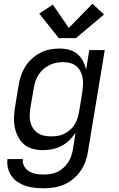

<svg xmlns="http://www.w3.org/2000/svg" viewBox="-20 -799 640 1032"><path d="M217 213Q192 213 167 210.5Q142 208 119 200.5Q96 193 76 180Q56 167 42.5 148Q29 129 23 105Q17 81 20 56H103Q101 70 105 83Q109 96 117.5 106Q126 116 137.5 122.5Q149 129 162 133Q175 137 189 138Q203 139 217 139Q235 139 253.5 136Q272 133 289.5 124.5Q307 116 321.5 102.5Q336 89 346.5 73Q357 57 363 39Q369 21 372 3L386 -86Q372 -64 352.5 -45Q333 -26 309.5 -14Q286 -2 260.5 3Q235 8 210 8Q210 8 210 8Q210 8 210 8Q182 8 155 0.5Q128 -7 108 -24.5Q88 -42 76 -66Q64 -90 59 -117Q54 -144 55.5 -172.5Q57 -201 62 -230L80 -340Q84 -366 92.5 -391.5Q101 -417 115.5 -440.5Q130 -464 151 -483Q172 -502 196.5 -515Q221 -528 247 -533Q273 -538 299 -538Q326 -538 351 -531.5Q376 -525 395 -509.5Q414 -494 425.5 -472Q437 -450 443 -425L460 -530H543L453 15Q449 42 439.5 68.5Q430 95 413.5 119Q397 143 374.5 162Q352 181 325.5 192.5Q299 204 271.5 208.5Q244 213 217 213ZM254 -66Q272 -66 289 -68.5Q306 -71 323 -79Q340 -87 354.5 -99Q369 -111 379 -126.5Q389 -142 395 -159Q401 -176 404 -193Q409 -221 413.5 -248.5Q418 -276 422 -303Q425 -323 426 -342.5Q427 -362 424 -380.5Q421 -399 412.5 -415.5Q404 -432 390 -443.5Q376 -455 357.5 -460Q339 -465 320 -465Q301 -465 282.5 -461.5Q264 -458 246.5 -449.5Q229 -441 214 -428Q199 -415 188 -398.5Q177 -382 171 -364Q165 -346 162 -328L143 -218Q140 -199 139.5 -179.5Q139 -160 143.5 -142Q148 -124 158 -109Q168 -94 183 -84Q198 -74 216.5 -70Q235 -66 254 -66ZM296 -594 191 -726 264 -774 350 -649 477 -779 539 -721 388 -594Z"/></svg>

Font: Iosevka Curly Extended
Style: Italic
Weight: 400
Width: 7
Italic angle: -9°
Monospace: yes
Designer: Belleve Invis
Foundry: Belleve Invis
Version: Version 11.1.0; ttfautohint (v1.8.3)